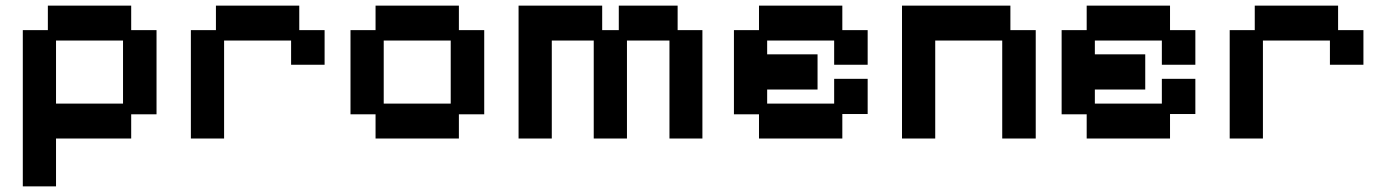

<svg xmlns="http://www.w3.org/2000/svg" viewBox="-20 -481 4924 682"><path d="M61 181V-374H150V-461H446V-374H536V-75H446V11H179V181ZM179 -113H417V-337H179Z M658 11V-374H747V-461H1043V-374H1133V-251H1014V-337H776V11Z M1314 11V-75H1225V-374H1314V-461H1610V-374H1700V-75H1610V11ZM1343 -113H1581V-337H1343Z M1822 11V-461H2119V-374H2178V-461H2387V-374H2475V11H2358V-337H2207V11H2089V-337H1940V11Z M2676 11V-75H2587V-374H2676V-461H2972V-374H3062V-251H2943V-337H2705V-288H2884V-163H2705V-113H2943V-201H3062V-76H2972V11Z M3184 11V-461H3569V-374H3659V11H3540V-337H3302V11Z M3840 11V-75H3751V-374H3840V-461H4136V-374H4226V-251H4107V-337H3869V-288H4048V-163H3869V-113H4107V-201H4226V-76H4136V11Z M4348 11V-374H4437V-461H4733V-374H4823V-251H4704V-337H4466V11Z"/></svg>

Font: Pixelify Sans SemiBold
Style: Regular
Weight: 600
Designer: Stefie Justprince
Foundry: Typecalism Foundryline
Version: Version 1.000